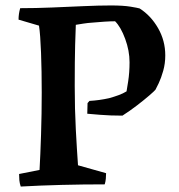

<svg xmlns="http://www.w3.org/2000/svg" viewBox="-20 -676 655 704"><path d="M56 8Q52 -4 51 -15Q50 -26 50 -38L125 -53Q128 -105 130.5 -182.5Q133 -260 133 -337Q133 -415 130.5 -482Q128 -549 123 -582L48 -604Q48 -625 54 -646Q111 -646 171 -648.5Q231 -651 287 -653.5Q343 -656 387 -656Q432 -656 459 -651.5Q486 -647 492 -645Q533 -619 559.5 -573Q586 -527 586 -473Q586 -443 578.5 -416.5Q571 -390 562 -371Q553 -352 550 -347Q546 -342 527.5 -326Q509 -310 483 -290Q457 -270 429 -252Q384 -252 347.5 -255Q311 -258 300 -259L301 -298L308 -306Q326 -307 344 -309.5Q362 -312 380 -316Q398 -321 414.5 -327Q431 -333 444 -341Q445 -346 450 -378Q455 -410 455 -448Q455 -490 439 -533.5Q423 -577 402 -598Q385 -598 362 -596.5Q339 -595 318 -593Q302 -592 286 -589.5Q270 -587 258 -585Q257 -568 255.5 -511Q254 -454 254 -361Q254 -276 258 -201Q262 -126 266 -70L369 -41Q369 -31 368 -20.5Q367 -10 364 0Q284 0 205.5 2Q127 4 56 8Z"/></svg>

Font: Labrada SemiBold
Style: Regular
Weight: 600
Designer: Mercedes Jáuregui
Foundry: Omnibus-Type Team
Version: Version 1.000; ttfautohint (v1.8.4.7-5d5b)